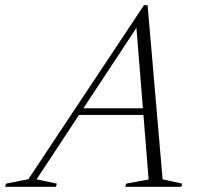

<svg xmlns="http://www.w3.org/2000/svg" viewBox="-88 -715 770 735"><path d="M197.5 -275 206.5 -300.5H500L491.5 -275ZM534.5 -28.5 609.5 -12 606 0H391.5L395 -12L481 -28L432.5 -630H448.5L52 -28.5L129.5 -12L126 0H-68L-65 -12L20.5 -29L463 -695H477Z"/></svg>

Font: Newsreader 36pt Light
Style: Italic
Weight: 300
Italic angle: -17°
Designer: Hugues Gentile
Foundry: Production Type
Version: Version 1.003